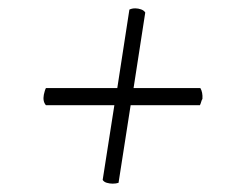

<svg xmlns="http://www.w3.org/2000/svg" viewBox="-20 -521 572 460"><path d="M250 -81Q243 -81 236 -83Q229 -85 226 -90L254 -269H90Q82 -278 85 -294Q86 -298 87 -302Q88 -306 90 -310H261L290 -498Q296 -501 304 -501Q311 -501 318 -498.5Q325 -496 328 -491L300 -310H460Q466 -300 465 -284Q463 -281 462 -277Q461 -273 459 -269H293L264 -83Q258 -81 250 -81Z"/></svg>

Font: Petrona Light
Style: Italic
Weight: 300
Italic angle: -9°
Designer: Ringo R. Seeber
Foundry: Ringo R. Seeber
Version: Version 2.001; ttfautohint (v1.8.3)